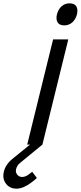

<svg xmlns="http://www.w3.org/2000/svg" viewBox="-143 -866 484 1150"><path d="M50 163 78 200Q71 206 63.5 212.5Q56 219 48 225Q0 262 -41 264Q-82 265 -105.5 236.5Q-129 208 -121 167Q-112 121 -68 85L37 0H20L175 -630H266L111 0L-23 110Q-41 124 -47 148Q-51 167 -39 181Q-27 195 -8 194Q12 192 26 181ZM318 -780Q310 -750 290 -732Q270 -714 242 -714Q213 -714 202 -732Q191 -750 198 -780Q206 -810 225.5 -828Q245 -846 274 -846Q303 -846 314 -828Q325 -810 318 -780Z"/></svg>

Font: Sinkin Sans 400 Italic
Style: Italic
Weight: 400
Italic angle: -112°
Designer: Keith Bates
Foundry: K-Type
Version: Sinkin Sans (version 1.0)  by Keith Bates   •   © 2014   www